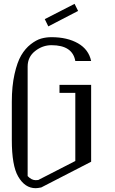

<svg xmlns="http://www.w3.org/2000/svg" viewBox="-20 -987 602 1007"><path d="M371.1 -966.8 389.6 -929.7 233.4 -848.6 214.8 -886.7ZM458 -667H375Q360.4 -750 250 -750Q203.1 -750 164.1 -719.2Q125 -688.5 125 -637.7V-63.5Q145.5 -42 167 -42Q176.8 -42 180.7 -43L375 -142.6V-500H292V-542H458V-138.7L196.3 -3.9Q176.8 0 167 0Q110.4 0 75.2 -61.5Q42 -118.2 42 -252.9V-453.1Q42 -535.2 56.2 -598.1Q70.3 -661.1 91.3 -696.8Q112.3 -732.4 141.1 -754.9Q169.9 -777.3 195.8 -784.7Q221.7 -792 250 -792Q333 -792 389.2 -759.8Q445.3 -727.5 458 -667Z"/></svg>

Font: wanta
Style: Medium
Weight: 500
Version: Version 0.91